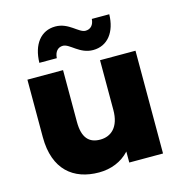

<svg xmlns="http://www.w3.org/2000/svg" viewBox="-113 -868 918 978"><g transform="rotate(-15 346.0 -379.0)"><path d="M290 9C352 9 410 -13 451 -58V0H629V-542H442V-280C442 -189 396 -151 339 -151C281 -151 247 -184 247 -269V-542H59V-239C59 -67 156 9 290 9ZM422 -601C499 -601 546 -663 548 -756H456C454 -725 437 -706 410 -706C374 -706 337 -767 266 -767C189 -767 142 -705 140 -609H232C234 -642 251 -662 278 -662C314 -662 351 -601 422 -601Z"/></g></svg>

Font: Montserrat-Alt1 ExtBd
Style: Regular
Weight: 800
Designer: Differentunic
Foundry: Differentunic
Version: Version 7.222